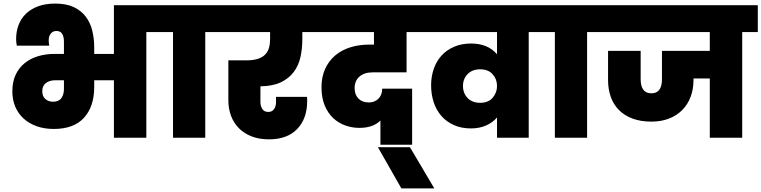

<svg xmlns="http://www.w3.org/2000/svg" viewBox="-20 -769 4251 1072"><path d="M276 -201Q308 -201 322.5 -221Q337 -241 337 -273V-321H290Q257 -321 236.5 -305.5Q216 -290 216 -260Q216 -231 233.5 -216Q251 -201 276 -201ZM280 -49Q228 -49 185.5 -64Q143 -79 112.5 -106.5Q82 -134 65.5 -172.5Q49 -211 49 -259Q49 -313 67.5 -352Q86 -391 118.5 -417Q151 -443 193.5 -455.5Q236 -468 284 -468H337V-537Q337 -563 327.5 -579.5Q318 -596 295 -596Q275 -596 263.5 -581.5Q252 -567 252 -544Q252 -530 255 -514H74Q72 -522 71 -532Q70 -542 70 -551Q70 -593 83.5 -629Q97 -665 124 -691.5Q151 -718 192 -733.5Q233 -749 288 -749Q350 -749 391.5 -729.5Q433 -710 458.5 -676.5Q484 -643 495 -598.5Q506 -554 506 -504V-468H616V-740H886V-590H797V0H616V-321H506V-283Q506 -174 449 -111.5Q392 -49 280 -49Z M946 -590H858V-740H1213V-590H1126V0H946Z M1185 -740H1742V-590H1668V-551Q1668 -497 1657.5 -450Q1647 -403 1620 -367Q1593 -331 1548 -309.5Q1503 -288 1434 -287V-200Q1434 -177 1444.5 -160.5Q1455 -144 1478 -144Q1499 -144 1510 -159.5Q1521 -175 1521 -198V-228H1694Q1695 -220 1695 -213.5Q1695 -207 1695 -204Q1695 -107 1639.5 -49Q1584 9 1482 9Q1426 9 1383.5 -8Q1341 -25 1312.5 -54.5Q1284 -84 1269.5 -123.5Q1255 -163 1255 -209V-432H1355Q1394 -432 1420 -440.5Q1446 -449 1461 -465Q1476 -481 1482 -502.5Q1488 -524 1488 -551V-590H1185Z M1714 -740H2354L2353 -590H2250V-365H2061Q2014 -365 1987 -341.5Q1960 -318 1960 -277Q1960 -240 1981.5 -218.5Q2003 -197 2039 -197Q2072 -197 2093 -218Q2114 -239 2114 -274H2281V39H2104V-96Q2063 -55 1987 -55Q1946 -55 1908 -68.5Q1870 -82 1840.5 -109.5Q1811 -137 1793 -180Q1775 -223 1775 -282Q1775 -339 1795 -383.5Q1815 -428 1850.5 -458.5Q1886 -489 1935 -504.5Q1984 -520 2042 -520H2068V-590H1714Z M2090 53H2269L2405 283H2221Z M2661 -195Q2706 -195 2730.5 -223Q2755 -251 2755 -289Q2755 -327 2730.5 -354.5Q2706 -382 2661 -382Q2617 -382 2591 -355.5Q2565 -329 2565 -289Q2565 -248 2591 -221.5Q2617 -195 2661 -195ZM2932 -590V0H2755V-113Q2730 -84 2693 -68Q2656 -52 2610 -52Q2556 -52 2514.5 -70.5Q2473 -89 2444.5 -121.5Q2416 -154 2401.5 -198Q2387 -242 2387 -293Q2387 -342 2402 -385Q2417 -428 2445.5 -459Q2474 -490 2515.5 -508Q2557 -526 2610 -526Q2704 -526 2755 -466V-590H2326V-740H3018V-590Z M3078 -590H2990V-740H3345V-590H3258V0H3078Z M3317 -740H4211V-590H4124V0H3943V-331H3852V-322Q3852 -271 3836 -228.5Q3820 -186 3789.5 -155Q3759 -124 3715.5 -107Q3672 -90 3617 -90Q3557 -90 3511.5 -107Q3466 -124 3435.5 -155Q3405 -186 3390 -228.5Q3375 -271 3375 -322V-485H3557V-327Q3557 -248 3617 -248Q3676 -248 3676 -327V-485H3943V-590H3317Z"/></svg>

Font: SVN-Poppins ExtraBold
Style: Regular
Weight: 800
Designer: Ninad Kale (Devanagari), Jonny Pinhorn (Latin)
Foundry: Indian Type Foundry
Version: Version 3.002 2017; ttfautohint (v1.8.3)